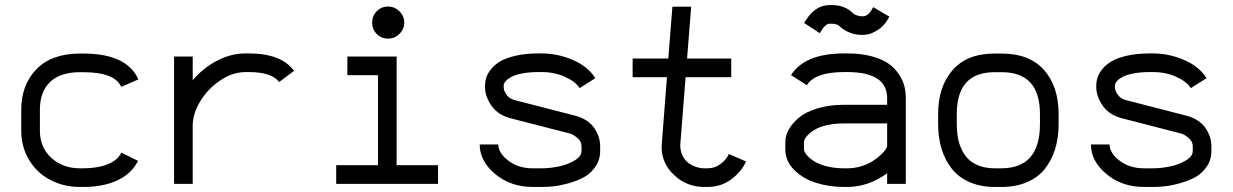

<svg xmlns="http://www.w3.org/2000/svg" viewBox="-20 -722 4841 754"><path d="M306.6 -438.5H294.4Q217.3 -438.5 177 -400.4Q136.7 -362.3 136.7 -291.5V-208.5Q136.7 -142.6 181.9 -101.8Q227.1 -61 294.4 -61H306.6Q361.3 -61 401.1 -76.2Q440.9 -91.3 456.5 -122.6L522 -90.3Q497.6 -40.5 441.9 -14.2Q386.2 12.2 306.6 12.2H294.4Q230.5 12.2 178 -15.1Q125.5 -42.5 94.5 -93.5Q63.5 -144.5 63.5 -208.5V-291.5Q63.5 -389.2 123.3 -450.4Q183.1 -511.7 294.4 -511.7H306.6Q478.5 -511.7 523.4 -410.2L456.1 -380.9Q430.2 -438.5 306.6 -438.5Z M957 -439H944.8Q892.6 -439 843.3 -405Q793.9 -371.1 765.4 -322.5Q736.8 -273.9 736.8 -229.5V0H663.6V-500H736.8V-407.2Q777.8 -455.1 832.3 -483.6Q886.7 -512.2 944.8 -512.2H957Q1084.5 -512.2 1134.8 -443.8L1076.2 -399.9Q1046.9 -439 957 -439Z M1344.2 -500H1537.6V-73.2H1700.2V0H1300.3V-73.2H1464.4V-426.8H1344.2ZM1503.9 -696.3Q1529.8 -696.3 1548.6 -677.7Q1567.4 -659.2 1567.4 -633.3Q1567.4 -607.4 1548.6 -588.9Q1529.8 -570.3 1503.9 -570.3Q1477.5 -570.3 1459.5 -588.6Q1441.4 -606.9 1441.4 -633.3Q1441.4 -659.7 1459.5 -678Q1477.5 -696.3 1503.9 -696.3Z M1884.8 -385.3Q1884.8 -401.9 1889.9 -418Q1895 -434.1 1909.4 -451.7Q1923.8 -469.2 1946.5 -482.2Q1969.2 -495.1 2007.3 -503.7Q2045.4 -512.2 2094.7 -512.2H2106.9Q2169.9 -512.2 2229.2 -486.8Q2288.6 -461.4 2317.9 -415L2256.3 -376Q2239.7 -401.9 2198.7 -420.4Q2157.7 -439 2106.9 -439H2094.7Q2058.6 -439 2030.8 -433.6Q2002.9 -428.2 1987.8 -419.9Q1972.7 -411.6 1965.3 -402.8Q1958 -394 1958 -385.3V-379.4Q1958 -365.7 1969.2 -349.9Q1980.5 -334 2002.4 -328.6L2237.3 -268.1Q2289.1 -254.4 2313 -220.2Q2336.9 -186 2336.9 -147V-129.4Q2336.9 -94.7 2318.6 -67.9Q2300.3 -41 2274.2 -26.6Q2248 -12.2 2214.4 -2.7Q2180.7 6.8 2155 9.5Q2129.4 12.2 2106.9 12.2H2072.8Q1985.4 12.2 1924.6 -38.6Q1863.8 -89.4 1863.8 -154.8H1937Q1937 -121.1 1976.3 -91.1Q2015.6 -61 2072.8 -61H2106.9Q2138.7 -61 2173.6 -68.1Q2208.5 -75.2 2236.1 -91.6Q2263.7 -107.9 2263.7 -129.4V-147Q2263.7 -166.5 2247.6 -180.2Q2231.4 -193.8 2219.2 -197.3L1984.4 -257.8Q1934.6 -271 1909.7 -307.4Q1884.8 -343.8 1884.8 -379.4Z M2651.4 -152.8Q2651.4 -128.4 2660.9 -109.6Q2670.4 -90.8 2685.3 -80.8Q2700.2 -70.8 2715.3 -65.9Q2730.5 -61 2745.1 -61H2757.3Q2787.6 -61 2809.8 -77.9Q2832 -94.7 2842.3 -117.2L2909.7 -87.9Q2892.6 -48.8 2852.3 -18.3Q2812 12.2 2757.3 12.2H2745.1Q2677.7 12.2 2627.9 -33.9Q2578.1 -80.1 2578.1 -146L2599.1 -418.9H2464.4V-492.2H2604.5L2620.6 -695.8H2694.3L2678.2 -492.2H2851.6V-418.9H2672.4Z M3307.1 -61Q3335 -61 3361.1 -68.8Q3387.2 -76.7 3405.3 -88.1Q3423.3 -99.6 3437 -112.1Q3450.7 -124.5 3457.3 -134.3Q3463.9 -144 3463.9 -147.9V-237.3H3294.9Q3259.8 -237.3 3231.2 -231.2Q3202.6 -225.1 3185.8 -216.1Q3168.9 -207 3157.5 -196.5Q3146 -186 3141.6 -178Q3137.2 -169.9 3137.2 -164.6V-136.2Q3137.2 -127 3147 -114.7Q3156.7 -102.5 3175 -90.1Q3193.4 -77.6 3225.1 -69.3Q3256.8 -61 3294.9 -61ZM3064 -164.6Q3064 -188 3077.1 -212.4Q3090.3 -236.8 3116.5 -259.3Q3142.6 -281.7 3189.2 -296.1Q3235.8 -310.5 3294.9 -310.5H3463.9V-336.4Q3463.9 -439 3307.1 -439H3294.9Q3180.7 -439 3148.9 -387.7L3086.4 -426.8Q3140.1 -512.2 3294.9 -512.2H3307.1Q3362.3 -512.2 3404.5 -500.5Q3446.8 -488.8 3471.2 -470.9Q3495.6 -453.1 3511.2 -428.5Q3526.9 -403.8 3532 -381.8Q3537.1 -359.9 3537.1 -336.4V0H3463.9V-41.5Q3389.6 12.2 3307.1 12.2H3294.9Q3235.8 12.2 3184.3 -4.2Q3132.8 -20.5 3098.4 -55.2Q3064 -89.8 3064 -136.2ZM3146 -644.5Q3183.6 -702.1 3237.8 -702.1H3245.6Q3293.9 -702.1 3324.2 -675.3L3333.5 -667Q3335.4 -665 3345.5 -661.6Q3355.5 -658.2 3363.3 -658.2H3371.6Q3377.9 -658.2 3386.7 -664.3Q3395.5 -670.4 3402.3 -682.1L3409.2 -693.8L3472.7 -656.7L3465.8 -645Q3450.7 -619.1 3427 -604.2Q3403.3 -589.4 3387.2 -586.9L3371.6 -585H3363.3Q3341.3 -585 3319.1 -593.3Q3296.9 -601.6 3284.7 -612.3L3275.9 -620.1Q3266.1 -628.9 3245.6 -628.9H3237.8Q3223.1 -628.9 3207.5 -604.5L3199.2 -591.8L3137.7 -631.8Z M4137.2 -274.4V-234.4Q4137.2 -180.7 4123.5 -136.5Q4109.9 -92.3 4083 -58.6Q4056.2 -24.9 4012.5 -6.3Q3968.8 12.2 3911.6 12.2H3886.7Q3830.6 12.2 3787.4 -6.8Q3744.1 -25.9 3717.5 -59.8Q3690.9 -93.8 3677.5 -137.9Q3664.1 -182.1 3664.1 -234.9V-273.9Q3664.1 -381.3 3720.7 -446.5Q3777.3 -511.7 3885.7 -511.7H3913.6Q4022.9 -511.7 4080.1 -447Q4137.2 -382.3 4137.2 -274.4ZM3913.6 -438.5H3885.7Q3737.3 -438.5 3737.3 -273.9V-234.9Q3737.3 -207.5 3741.2 -183.8Q3745.1 -160.2 3755.6 -137Q3766.1 -113.8 3782.5 -97.4Q3798.8 -81.1 3825.4 -71Q3852.1 -61 3886.7 -61H3911.6Q4064 -61 4064 -234.4V-274.4Q4064 -438.5 3913.6 -438.5Z M4285.2 -385.3Q4285.2 -401.9 4290.3 -418Q4295.4 -434.1 4309.8 -451.7Q4324.2 -469.2 4346.9 -482.2Q4369.6 -495.1 4407.7 -503.7Q4445.8 -512.2 4495.1 -512.2H4507.3Q4570.3 -512.2 4629.6 -486.8Q4689 -461.4 4718.3 -415L4656.7 -376Q4640.1 -401.9 4599.1 -420.4Q4558.1 -439 4507.3 -439H4495.1Q4459 -439 4431.2 -433.6Q4403.3 -428.2 4388.2 -419.9Q4373 -411.6 4365.7 -402.8Q4358.4 -394 4358.4 -385.3V-379.4Q4358.4 -365.7 4369.6 -349.9Q4380.9 -334 4402.8 -328.6L4637.7 -268.1Q4689.5 -254.4 4713.4 -220.2Q4737.3 -186 4737.3 -147V-129.4Q4737.3 -94.7 4719 -67.9Q4700.7 -41 4674.6 -26.6Q4648.4 -12.2 4614.7 -2.7Q4581.1 6.8 4555.4 9.5Q4529.8 12.2 4507.3 12.2H4473.1Q4385.7 12.2 4325 -38.6Q4264.2 -89.4 4264.2 -154.8H4337.4Q4337.4 -121.1 4376.7 -91.1Q4416 -61 4473.1 -61H4507.3Q4539.1 -61 4574 -68.1Q4608.9 -75.2 4636.5 -91.6Q4664.1 -107.9 4664.1 -129.4V-147Q4664.1 -166.5 4647.9 -180.2Q4631.8 -193.8 4619.6 -197.3L4384.8 -257.8Q4335 -271 4310.1 -307.4Q4285.2 -343.8 4285.2 -379.4Z"/></svg>

Font: Anka/Coder
Style: Regular
Weight: 400
Monospace: yes
Version: Version 001.100